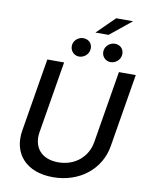

<svg xmlns="http://www.w3.org/2000/svg" viewBox="-111 -1144 960 1235"><g transform="rotate(10 369.0 -526.5)"><path d="M430 -951.7H515.6L655.9 -1065.3H545.5ZM352.3 -781.2C384.9 -781.2 413 -806.5 417.3 -835.2C423.7 -873.2 398.4 -902.7 360.1 -902.7C330.3 -902.7 300.4 -880 295.8 -848.7C290.5 -812.9 317.1 -781.2 352.3 -781.2ZM558.2 -781.2C591.3 -781.2 619 -806.5 623.6 -835.2C629.6 -873.2 604.8 -902.7 566.1 -902.7C536.6 -902.7 507.1 -880 501.8 -848.7C495.7 -811.8 523.1 -781.2 558.2 -781.2ZM622.9 -727.3 545.1 -257.8C529.1 -159.1 449.2 -88.1 338.4 -88.1C227.6 -88.1 171.2 -159.1 187.1 -257.8L264.9 -727.3H155.2L76 -248.9C50.8 -96.2 146.7 12.1 321.4 12.1C495.7 12.1 628.6 -96.2 653.8 -248.9L733 -727.3Z"/></g></svg>

Font: TID UI Medium
Style: Italic
Weight: 500
Italic angle: -9.39999°
Designer: The TID Project Authors
Foundry: Bakken & Bæck
Version: Version 1.001;hotconv 1.0.109;makeotfexe 2.5.65596